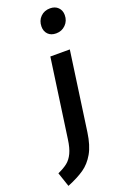

<svg xmlns="http://www.w3.org/2000/svg" viewBox="-273 -849 727 1121"><g transform="rotate(-20 90.5 -288.5)"><path d="M-85 128Q-47 111 -24.5 93Q-2 75 13 43.5Q28 12 35 -40L104 -529H225L156 -39Q145 39 117.5 87Q90 135 49.5 163Q9 191 -55 217ZM115 -710Q115 -747 138.5 -770.5Q162 -794 198 -794Q229 -794 247.5 -775.5Q266 -757 266 -728Q266 -692 242 -668Q218 -644 183 -644Q151 -644 133 -662.5Q115 -681 115 -710Z"/></g></svg>

Font: Fira Sans Condensed Medium
Style: Italic
Weight: 500
Width: 3
Italic angle: -8°
Designer: bBox Type GmbH & Carrois Corporate GbR & Edenspiekermann AG
Foundry: bBox Type GmbH & Carrois Corporate GbR & Edenspiekermann AG
Version: Version 4.301